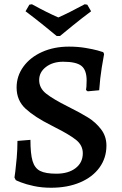

<svg xmlns="http://www.w3.org/2000/svg" viewBox="-20 -870 574 902"><path d="M54 -24 48 -36Q49 -42 52 -65Q55 -88 58.5 -128Q62 -168 62 -208L123 -213Q123 -147 133 -113.5Q143 -80 168.5 -67Q194 -54 245 -54Q301 -54 335 -80Q369 -106 369 -150Q369 -188 336.5 -213.5Q304 -239 238 -272Q235 -274 219 -282Q143 -320 100.5 -359Q58 -398 58 -459Q58 -513 90 -557Q122 -601 178 -626Q234 -651 304 -651Q345 -651 381 -645Q417 -639 438.5 -633Q460 -627 465 -625L469 -616Q466 -602 458 -552.5Q450 -503 446 -446L392 -441L384 -447Q385 -450 386 -463Q387 -476 387 -492Q387 -541 362.5 -560.5Q338 -580 277 -580Q228 -580 196 -555.5Q164 -531 164 -494Q164 -456 197 -430Q230 -404 298 -370Q358 -340 393.5 -318Q429 -296 454.5 -263Q480 -230 480 -186Q480 -128 447.5 -83Q415 -38 356 -13Q297 12 220 12Q176 12 139 4Q102 -4 78 -13.5Q54 -23 54 -24ZM100 -817 118 -848 130 -850Q201 -811 254 -788Q300 -808 378 -850L390 -848L408 -817Q365 -785 320 -748.5Q275 -712 262 -701H246Q233 -712 188 -748.5Q143 -785 100 -817Z"/></svg>

Font: Alegreya Medium
Style: Regular
Weight: 500
Designer: Juan Pablo del Peral
Foundry: Huerta Tipografica
Version: Version 2.007; ttfautohint (v1.6)